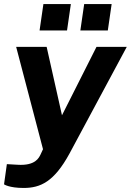

<svg xmlns="http://www.w3.org/2000/svg" viewBox="-38 -762 648 951"><path d="M79 169C163 169 230 138 306 -1L590 -530H440L269 -191L193 -530H42L175 -23L163 3C155 19 138 60 48 54L-4 51L-18 151C-18 151 7 169 79 169ZM177 -742 158 -611H294L313 -742ZM379 -742 360 -611H496L515 -742Z"/></svg>

Font: Cheyenne Sans
Style: Bold Italic
Weight: 700
Italic angle: -8.13011°
Designer: The Public Sans project authors (U.S. Web Design System), Libre Franklin designed by Pablo Impallari and Rodrigo Fuenzal
Foundry: The Cheyenne Sans Project Authors
Version: Version 2.007